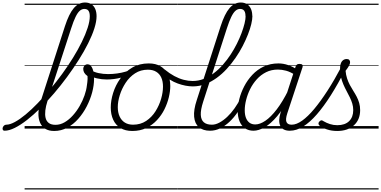

<svg xmlns="http://www.w3.org/2000/svg" viewBox="-196 -1024 3035 1529"><path d="M-159 17Q-170 17 -173.5 9.5Q-177 2 -174.5 -7Q-172 -16 -164.5 -23.5Q-157 -31 -146 -31Q-117 -31 -77.5 -52.5Q-38 -74 8.5 -112.5Q55 -151 104 -202Q153 -253 203 -312.5Q253 -372 299.5 -436Q346 -500 385.5 -564Q425 -628 455 -689Q485 -750 502 -802.5Q519 -855 519 -895Q519 -906 527 -912Q535 -918 546 -918Q557 -918 565 -912Q573 -906 573 -895Q573 -853 555.5 -798Q538 -743 506 -679Q474 -615 431 -547Q388 -479 338 -411Q288 -343 234 -280Q180 -217 125.5 -163Q71 -109 19 -68.5Q-33 -28 -78.5 -5.5Q-124 17 -159 17ZM236 19Q193 19 165 2Q137 -15 123 -47Q109 -79 110 -122Q111 -165 128 -217L321 -815Q353 -914 391.5 -959Q430 -1004 481 -1004Q511 -1004 531.5 -990.5Q552 -977 562.5 -952.5Q573 -928 573 -895Q573 -883 565 -876.5Q557 -870 546 -870Q535 -870 527 -876.5Q519 -883 519 -895Q519 -914 514.5 -927Q510 -940 500.5 -946.5Q491 -953 476 -953Q456 -953 439 -938Q422 -923 405.5 -889Q389 -855 371 -799L182 -219Q169 -179 165 -145Q161 -111 167 -85.5Q173 -60 192 -45Q211 -30 246 -30Q284 -30 319 -50.5Q354 -71 384.5 -105Q415 -139 438.5 -180Q462 -221 477 -264Q492 -307 496 -344Q498 -357 499.5 -369.5Q501 -382 501.5 -395Q502 -408 501 -418Q483 -431 475 -445Q467 -459 467 -474Q467 -490 476.5 -501Q486 -512 502 -512Q515 -512 524.5 -503Q534 -494 540.5 -478Q547 -462 550 -440.5Q553 -419 553 -395Q553 -345 538 -288.5Q523 -232 495 -177.5Q467 -123 428 -78.5Q389 -34 340 -7.5Q291 19 236 19ZM0 475H614V485H0ZM0 -20H614V0H0ZM0 -505H614V-500H0ZM0 -995H614V-985H0Z M654 -391Q614 -391 575.5 -400Q537 -409 502 -430Q497 -434 497 -442Q497 -450 501 -458Q505 -466 511.5 -469.5Q518 -473 525 -468Q551 -450 588.5 -442Q626 -434 665 -434Q700 -434 736.5 -439Q773 -444 806.5 -454Q840 -464 868 -480Q878 -485 883 -479Q888 -473 887 -464Q886 -455 877 -450Q823 -420 767 -405.5Q711 -391 654 -391ZM614 475V485ZM614 -20V0ZM614 -505V-500ZM614 -995V-985Z M858 19Q802 19 763.5 -4.5Q725 -28 705.5 -70.5Q686 -113 686 -168Q686 -223 705 -284Q724 -345 762 -398.5Q800 -452 856.5 -485.5Q913 -519 989 -519Q1044 -519 1082 -496.5Q1120 -474 1140 -433.5Q1160 -393 1160 -339Q1160 -298 1148.5 -249.5Q1137 -201 1113.5 -153.5Q1090 -106 1053.5 -67Q1017 -28 968.5 -4.5Q920 19 858 19ZM864 -31Q923 -31 968 -61Q1013 -91 1042.5 -138Q1072 -185 1087 -237Q1102 -289 1102 -334Q1102 -376 1088.5 -406Q1075 -436 1048 -452.5Q1021 -469 982 -469Q924 -469 879.5 -440Q835 -411 804.5 -364.5Q774 -318 758 -266.5Q742 -215 742 -171Q742 -128 756.5 -96.5Q771 -65 798 -48Q825 -31 864 -31ZM614 475H1215V485H614ZM614 -20H1215V0H614ZM614 -505H1215V-500H614ZM614 -995H1215V-985H614Z M1340 -336Q1283 -336 1219.5 -359Q1156 -382 1091 -439Q1083 -446 1082.5 -454Q1082 -462 1087.5 -467.5Q1093 -473 1100.5 -474.5Q1108 -476 1115 -471Q1154 -439 1192 -418.5Q1230 -398 1267 -388.5Q1304 -379 1338 -379Q1384 -379 1426 -395.5Q1468 -412 1506.5 -441Q1545 -470 1578.5 -508Q1612 -546 1640 -588.5Q1668 -631 1690 -675Q1712 -719 1727.5 -760.5Q1743 -802 1751.5 -837Q1760 -872 1760 -896Q1760 -907 1768 -913Q1776 -919 1787 -919Q1798 -919 1806 -913Q1814 -907 1814 -896Q1814 -870 1805 -832Q1796 -794 1778.5 -749.5Q1761 -705 1736.5 -657.5Q1712 -610 1680 -563.5Q1648 -517 1610.5 -476Q1573 -435 1529.5 -403.5Q1486 -372 1438.5 -354Q1391 -336 1340 -336ZM1216 475H1241V485H1216ZM1216 -20H1241V0H1216ZM1216 -505H1241V-500H1216ZM1216 -995H1241V-985H1216Z M1476 17Q1421 17 1388 -11Q1355 -39 1350 -94Q1345 -149 1371 -227L1561 -815Q1593 -914 1631.5 -959Q1670 -1004 1721 -1004Q1751 -1004 1771.5 -990.5Q1792 -977 1802.5 -953Q1813 -929 1813 -897Q1813 -885 1805 -878.5Q1797 -872 1786 -872Q1775 -872 1767 -878.5Q1759 -885 1759 -897Q1759 -915 1754.5 -927.5Q1750 -940 1740.5 -946.5Q1731 -953 1716 -953Q1696 -953 1679 -938Q1662 -923 1645.5 -889Q1629 -855 1611 -799L1422 -214Q1401 -149 1403 -109Q1405 -69 1427.5 -50Q1450 -31 1491 -31Q1501 -31 1505.5 -23.5Q1510 -16 1508 -7Q1506 2 1497.5 9.5Q1489 17 1476 17ZM1240 475H1634V485H1240ZM1240 -20H1634V0H1240ZM1240 -505H1634V-500H1240ZM1240 -995H1634V-985H1240Z M1477 17Q1466 17 1461.5 9.5Q1457 2 1458.5 -7Q1460 -16 1468.5 -23.5Q1477 -31 1492 -31Q1520 -31 1551 -47.5Q1582 -64 1613 -93Q1644 -122 1672 -161.5Q1700 -201 1723 -247Q1728 -257 1737 -256.5Q1746 -256 1752.5 -249.5Q1759 -243 1754 -233Q1729 -179 1698 -133Q1667 -87 1631 -53.5Q1595 -20 1556.5 -1.5Q1518 17 1477 17ZM1634 475V485ZM1634 -20V0ZM1634 -505V-500ZM1634 -995V-985Z M1823 17Q1784 17 1755.5 -2Q1727 -21 1712 -57Q1697 -93 1697 -141Q1697 -185 1710 -236Q1723 -287 1749 -337Q1775 -387 1814 -428.5Q1853 -470 1905 -494.5Q1957 -519 2022 -519Q2060 -519 2099.5 -505.5Q2139 -492 2170 -469L2158 -425Q2116 -452 2082 -461Q2048 -470 2017 -470Q1965 -470 1923 -449Q1881 -428 1849 -392.5Q1817 -357 1796 -314.5Q1775 -272 1764 -228Q1753 -184 1753 -146Q1753 -111 1762.5 -86Q1772 -61 1790.5 -47Q1809 -33 1837 -33Q1874 -33 1917.5 -62.5Q1961 -92 2007.5 -152.5Q2054 -213 2100 -305L2114 -266Q2064 -161 2011.5 -99Q1959 -37 1911 -10Q1863 17 1823 17ZM2111 17Q2083 17 2064 7Q2045 -3 2036 -22Q2027 -41 2027.5 -67Q2028 -93 2038 -125L2158 -494Q2163 -506 2169.5 -510.5Q2176 -515 2189 -515Q2207 -515 2212 -507.5Q2217 -500 2213 -488L2092 -122Q2076 -73 2085.5 -52Q2095 -31 2126 -31Q2135 -31 2139 -23.5Q2143 -16 2141.5 -7Q2140 2 2132.5 9.5Q2125 17 2111 17ZM1634 475H2269V485H1634ZM1634 -20H2269V0H1634ZM1634 -505H2269V-500H1634ZM1634 -995H2269V-985H1634Z M2112 17Q2101 17 2097 9.5Q2093 2 2095.5 -7Q2098 -16 2106 -23.5Q2114 -31 2127 -31Q2165 -31 2210.5 -63.5Q2256 -96 2306.5 -156.5Q2357 -217 2412 -302Q2467 -387 2523 -493Q2529 -503 2538.5 -502Q2548 -501 2554 -492Q2560 -483 2554 -470Q2496 -356 2439 -266Q2382 -176 2327 -113Q2272 -50 2218.5 -16.5Q2165 17 2112 17ZM2269 475V485ZM2269 -20V0ZM2269 -505V-500ZM2269 -995V-985Z M2489 19Q2445 19 2407.5 6.5Q2370 -6 2348 -24Q2340 -32 2340 -40.5Q2340 -49 2348 -57Q2357 -66 2364 -66Q2371 -66 2382 -58Q2404 -45 2431.5 -36Q2459 -27 2490 -27Q2551 -27 2584 -59Q2617 -91 2617 -147Q2617 -174 2609.5 -199Q2602 -224 2590 -248.5Q2578 -273 2564.5 -298Q2551 -323 2539 -350.5Q2527 -378 2519.5 -409Q2512 -440 2512 -476Q2512 -516 2526.5 -535Q2541 -554 2565 -554Q2579 -554 2585.5 -546.5Q2592 -539 2592 -529Q2592 -516 2583.5 -500.5Q2575 -485 2556 -460Q2559 -427 2568 -399.5Q2577 -372 2590 -347.5Q2603 -323 2617.5 -300.5Q2632 -278 2644.5 -254Q2657 -230 2664.5 -204Q2672 -178 2672 -147Q2672 -71 2622.5 -26Q2573 19 2489 19ZM2269 475H2819V485H2269ZM2269 -20H2819V0H2269ZM2269 -505H2819V-500H2269ZM2269 -995H2819V-985H2269Z"/></svg>

Font: Playwrite SK Guides
Style: Regular
Weight: 400
Designer: Veronika Burian, José Scaglione
Foundry: TypeTogether
Version: Version 1.003